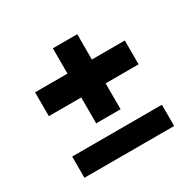

<svg xmlns="http://www.w3.org/2000/svg" viewBox="-133 -744 912 893"><g transform="rotate(-30 323.5 -297.5)"><path d="M252 -192V-331H78V-459H252V-595H383V-459H560V-331H383V-192ZM78 0V-114H560V0Z"/></g></svg>

Font: Hubot Sans Condensed ExtraLight
Style: Bold
Weight: 700
Version: Version 2.000